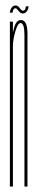

<svg xmlns="http://www.w3.org/2000/svg" viewBox="-20 -679 136 699"><path d="M16 0V-600H27V-549V0ZM69 0V-421Q69 -505.5 69 -550.2Q69 -595 55 -595Q44.5 -595 35.8 -564.5Q27 -534 27 -512L24 -528Q24 -553 31.8 -579.5Q39.5 -606 56 -606Q80 -606 80 -556.8Q80 -507.5 80 -416V0ZM63 -630Q58 -630 54.2 -632.8Q50.5 -635.5 47.5 -639.5Q44.5 -643.5 41.8 -646.2Q39 -649 36 -649Q33 -649 30.8 -646.8Q28.5 -644.5 27.2 -640.8Q26 -637 26 -633H16Q16 -636.5 17 -640.2Q18 -644 19.8 -647.2Q21.5 -650.5 24 -653.2Q26.5 -656 29.8 -657.5Q33 -659 37 -659Q42 -659 45.5 -656.2Q49 -653.5 51.8 -649.5Q54.5 -645.5 57.5 -642.8Q60.5 -640 64 -640Q67 -640 69.2 -642.2Q71.5 -644.5 72.8 -648.2Q74 -652 74 -656H84Q84 -652.5 83 -648.8Q82 -645 80.2 -641.8Q78.5 -638.5 76 -635.8Q73.5 -633 70.2 -631.5Q67 -630 63 -630Z"/></svg>

Font: Anybody UltraCondensed Thin
Style: Regular
Weight: 100
Width: 1
Designer: Tyler Finck
Foundry: Etcetera Type Company
Version: Version 1.110